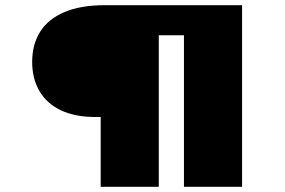

<svg xmlns="http://www.w3.org/2000/svg" viewBox="-20 -720 1100 740"><path d="M368 0V-314L432 -269H348Q268 -269 213.5 -295.5Q159 -322 131.5 -370Q104 -418 104 -481Q104 -549 135 -598Q166 -647 228.5 -673.5Q291 -700 385 -700H913V0H689V-660L765 -584H472L592 -652V0Z"/></svg>

Font: Lexend Tera Black
Style: Regular
Weight: 900
Version: Version 1.007